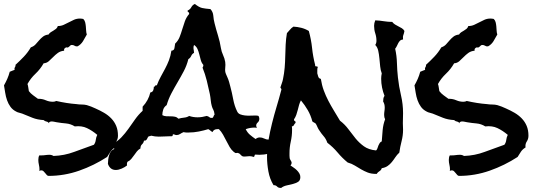

<svg xmlns="http://www.w3.org/2000/svg" viewBox="-55 -795 2683 951"><path d="M529.3 -123Q529.3 -106.4 521 -94.2Q512.7 -82 514.6 -64.5Q501 -56.6 492.2 -43.9Q483.4 -31.2 475.6 -17.6Q411.1 24.4 337.4 50.3Q263.7 76.2 185.5 76.2Q180.7 76.2 176.8 71.8Q172.9 67.4 168.9 62.5Q165 57.6 160.6 53.2Q156.2 48.8 150.4 48.8Q143.6 48.8 139.6 51.8Q139.6 49.8 140.1 48.3Q140.6 46.9 140.6 44.9Q140.6 33.2 137.7 21Q134.8 8.8 134.8 -2.9Q134.8 -16.6 139.6 -25.4H151.4Q161.1 -25.4 170.4 -26.9Q179.7 -28.3 190.4 -28.3Q201.2 -28.3 210 -22.5Q263.7 -24.4 312 -42.5Q360.4 -60.5 410.2 -78.1Q418 -88.9 419.4 -102.1Q420.9 -115.2 426.8 -127Q401.4 -148.4 375.5 -160.6Q349.6 -172.9 315.4 -168.9Q294.9 -181.6 272 -183.6Q249 -185.5 225.6 -189.5Q219.7 -190.4 213.4 -191.9Q207 -193.4 200.2 -193.4Q195.3 -193.4 190.9 -190.9Q186.5 -188.5 188.5 -183.6Q183.6 -191.4 175.3 -192.9Q167 -194.3 161.1 -200.2Q129.9 -202.1 106.4 -211.4Q83 -220.7 54.7 -232.4Q46.9 -235.4 39.6 -236.8Q32.2 -238.3 25.4 -242.2Q7.8 -251 -2.9 -265.6Q-13.7 -280.3 -20 -298.3Q-26.4 -316.4 -29.3 -335.9Q-32.2 -355.5 -35.2 -372.1Q-26.4 -387.7 -19 -404.3Q-11.7 -420.9 -6.8 -439.5Q-1 -442.4 4.9 -444.3Q10.7 -446.3 17.6 -449.2Q16.6 -451.2 16.6 -454.1Q16.6 -459 20 -463.9Q23.4 -468.8 21.5 -473.6Q43 -493.2 63 -514.2Q83 -535.2 97.7 -560.5Q112.3 -565.4 121.1 -575.2Q129.9 -585 138.7 -595.2Q147.5 -605.5 158.2 -613.8Q168.9 -622.1 185.5 -624Q189.5 -630.9 196.3 -635.3Q203.1 -639.6 210 -643.6Q216.8 -647.5 222.7 -652.3Q228.5 -657.2 231.4 -666Q247.1 -666 260.3 -671.9Q273.4 -677.7 286.1 -684.6Q298.8 -691.4 312 -697.3Q325.2 -703.1 340.8 -703.1Q344.7 -703.1 348.6 -702.6Q352.5 -702.1 357.4 -701.2Q364.3 -694.3 366.7 -685.1Q369.1 -675.8 370.1 -665Q371.1 -654.3 371.6 -643.6Q372.1 -632.8 375 -624Q366.2 -607.4 356 -590.8Q345.7 -574.2 329.1 -565.4H327.1Q320.3 -564.5 314.5 -568.4Q308.6 -572.3 300.8 -572.3Q295.9 -572.3 293 -569.3L288.1 -564.5Q286.1 -562.5 282.7 -560.5Q279.3 -558.6 273.4 -560.5Q259.8 -555.7 262.7 -543.9Q244.1 -542 231.4 -532.7Q218.8 -523.4 208 -512.2Q197.3 -501 186.5 -491.7Q175.8 -482.4 161.1 -481.4Q144.5 -452.1 120.6 -429.7Q96.7 -407.2 81.1 -378.9Q84 -371.1 85 -362.3Q85.9 -353.5 87.9 -343.8Q96.7 -332 108.9 -323.2Q121.1 -314.5 132.8 -305.7H135.7Q155.3 -305.7 171.9 -298.3Q188.5 -291 207 -291Q216.8 -291 223.6 -294.9Q249 -289.1 273.9 -285.2Q298.8 -281.2 324.2 -279.3Q336.9 -277.3 350.1 -277.3Q363.3 -277.3 375 -274.4Q385.7 -271.5 396.5 -267.1Q407.2 -262.7 418 -257.8Q440.4 -248 460.4 -236.3Q480.5 -224.6 496.1 -208.5Q511.7 -192.4 520.5 -171.4Q529.3 -150.4 529.3 -123Z M1313.5 -71.3Q1310.5 -57.6 1301.3 -49.3Q1292 -41 1279.3 -36.1Q1266.6 -31.2 1253.4 -29.8Q1240.2 -28.3 1229.5 -28.3Q1224.6 -28.3 1220.2 -28.8Q1215.8 -29.3 1210.9 -29.3Q1206.1 -29.3 1206.1 -24.4Q1206.1 -19.5 1201.2 -17.6Q1196.3 -19.5 1191.4 -20.5Q1186.5 -21.5 1181.6 -21.5Q1174.8 -21.5 1168.5 -20.5Q1162.1 -19.5 1156.2 -19.5Q1148.4 -19.5 1145 -21.5Q1141.6 -23.4 1139.2 -25.9Q1136.7 -28.3 1134.3 -31.2Q1131.8 -34.2 1127 -36.1Q1120.1 -39.1 1115.7 -37.1Q1111.3 -35.2 1102.5 -43Q1090.8 -52.7 1082.5 -66.9Q1074.2 -81.1 1066.4 -96.7Q1058.6 -112.3 1049.8 -127.9Q1041 -143.6 1029.3 -155.3H1021.5Q1003.9 -155.3 997.1 -140.6Q992.2 -143.6 987.3 -147.9Q982.4 -152.3 976.6 -155.3Q954.1 -148.4 929.7 -143.6Q905.3 -138.7 880.9 -138.7H867.2Q861.3 -138.7 854.5 -140.6Q844.7 -136.7 836.9 -131.3Q829.1 -126 819.3 -126Q813.5 -126 805.7 -129.9Q799.8 -129.9 800.3 -125Q800.8 -120.1 793.9 -120.1H785.2Q771.5 -120.1 758.3 -119.1Q745.1 -118.2 731.4 -118.2Q712.9 -118.2 693.4 -123Q688.5 -120.1 682.6 -120.1Q678.7 -118.2 676.8 -113.8Q674.8 -109.4 672.9 -106Q670.9 -102.5 667.5 -100.1Q664.1 -97.7 658.2 -98.6Q656.2 -86.9 648.4 -80.1Q640.6 -73.2 640.6 -59.6Q629.9 -53.7 623 -44.9Q616.2 -36.1 609.4 -26.4Q602.5 -16.6 595.2 -7.8Q587.9 1 577.1 5.9Q572.3 11.7 574.2 24.4Q563.5 33.2 547.9 40Q532.2 46.9 518.6 46.9Q490.2 46.9 479.5 16.6Q479.5 6.8 481 -4.4Q482.4 -15.6 485.4 -25.9Q488.3 -36.1 494.1 -44.4Q500 -52.7 510.7 -56.6Q510.7 -65.4 504.9 -68.8Q499 -72.3 500 -81.1Q526.4 -93.8 545.9 -114.3Q565.4 -134.8 581.5 -157.7Q597.7 -180.7 614.3 -204.1Q630.9 -227.5 651.4 -246.1V-266.6Q680.7 -297.9 689.5 -336.9Q700.2 -338.9 703.6 -346.7Q707 -354.5 707 -365.2Q711.9 -365.2 713.4 -369.6Q714.8 -374 721.7 -372.1Q730.5 -395.5 741.2 -415Q752 -434.6 762.7 -454.6Q773.4 -474.6 781.7 -496.1Q790 -517.6 793.9 -543.9Q807.6 -544.9 809.1 -557.1Q810.5 -569.3 812.5 -579.1Q827.1 -592.8 834.5 -611.3Q841.8 -629.9 847.7 -649.9Q853.5 -669.9 860.8 -689.9Q868.2 -710 881.8 -725.6V-728.5Q881.8 -733.4 877.9 -734.9Q874 -736.3 874 -741.2Q875 -742.2 875 -743.2Q886.7 -748 892.6 -759.3Q898.4 -770.5 910.2 -775.4Q930.7 -758.8 946.3 -755.4Q961.9 -752 987.3 -750Q1000 -736.3 1001.5 -717.3Q1002.9 -698.2 1007.8 -679.7Q1015.6 -648.4 1024.9 -618.7Q1034.2 -588.9 1039.1 -557.6Q1042 -539.1 1049.8 -522.5Q1057.6 -505.9 1060.5 -488.3Q1062.5 -474.6 1060.5 -457.5Q1058.6 -440.4 1064.5 -427.7L1071.3 -412.1Q1076.2 -401.4 1079.6 -389.6Q1083 -377.9 1085.9 -366.2Q1093.8 -336.9 1100.1 -303.2Q1106.4 -269.5 1120.1 -242.2Q1125 -232.4 1135.3 -228.5Q1145.5 -224.6 1158.2 -223.1Q1170.9 -221.7 1183.1 -222.2Q1195.3 -222.7 1204.1 -222.7H1213.9Q1219.7 -222.7 1225.6 -220.7Q1229.5 -212.9 1229.5 -207Q1229.5 -195.3 1221.7 -188.5Q1213.9 -181.6 1213.9 -172.9Q1213.9 -168 1217.8 -162.1Q1213.9 -163.1 1206.1 -163.1Q1183.6 -163.1 1162.1 -155.3Q1169.9 -138.7 1183.1 -127.4Q1196.3 -116.2 1210.9 -106.4Q1220.7 -114.3 1231.4 -114.3Q1243.2 -114.3 1253.4 -108.9Q1263.7 -103.5 1275.4 -103.5Q1284.2 -103.5 1288.1 -106.4Q1295.9 -97.7 1300.8 -88.4Q1305.7 -79.1 1313.5 -71.3ZM1007.8 -227.5Q1005.9 -244.1 1001.5 -251.5Q997.1 -258.8 994.1 -269.5Q990.2 -283.2 988.8 -298.8Q987.3 -314.5 984.4 -329.1Q977.5 -362.3 969.2 -395.5Q960.9 -428.7 948.2 -460Q952.1 -465.8 952.1 -470.7V-473.6Q943.4 -483.4 939.5 -497.6Q935.5 -511.7 932.1 -525.9Q928.7 -540 923.3 -552.2Q918 -564.5 906.2 -572.3Q903.3 -566.4 903.3 -558.6Q903.3 -551.8 904.8 -545.9Q906.2 -540 906.2 -533.2Q896.5 -528.3 892.1 -518.1Q887.7 -507.8 877.9 -502Q870.1 -470.7 855.5 -442.9Q840.8 -415 824.7 -387.7Q808.6 -360.4 793.9 -332.5Q779.3 -304.7 770.5 -274.4Q757.8 -265.6 753.4 -252Q749 -238.3 749 -224.6Q757.8 -219.7 769 -219.2Q780.3 -218.8 791 -218.8Q801.8 -218.8 811.5 -216.8Q821.3 -214.8 829.1 -207Q841.8 -210.9 856.9 -212.4Q872.1 -213.9 881.8 -220.7Q901.4 -213.9 923.8 -213.9Q935.5 -213.9 946.8 -215.8Q958 -217.8 968.8 -220.7Q977.5 -218.8 982.4 -214.4Q987.3 -210 997.1 -210.9Q1002 -214.8 1002.9 -219.2Q1003.9 -223.6 1007.8 -227.5Z M1948.2 -641.6Q1946.3 -629.9 1942.9 -621.6Q1939.5 -613.3 1941.4 -599.6Q1931.6 -598.6 1926.3 -593.3Q1920.9 -587.9 1917.5 -581.1Q1914.1 -574.2 1910.6 -566.9Q1907.2 -559.6 1902.3 -553.7Q1910.2 -518.6 1911.1 -482.4Q1912.1 -446.3 1916 -411.1Q1920.9 -366.2 1931.2 -322.8Q1941.4 -279.3 1941.4 -234.4Q1941.4 -220.7 1940.9 -209Q1940.4 -197.3 1940.4 -184.6Q1940.4 -176.8 1940.9 -168.5Q1941.4 -160.2 1941.4 -152.3Q1941.4 -124 1934.1 -95.7Q1926.8 -67.4 1922.9 -39.1Q1911.1 -28.3 1902.8 -15.6Q1894.5 -2.9 1885.7 7.8Q1877 18.6 1865.2 26.9Q1853.5 35.2 1835.9 38.1Q1833 47.9 1824.7 52.7Q1816.4 57.6 1810.5 66.4H1808.6Q1784.2 66.4 1766.6 59.6Q1749 52.7 1733.9 43.9Q1718.8 35.2 1703.1 25.4Q1687.5 15.6 1667 9.8Q1639.6 -12.7 1617.2 -39.6Q1594.7 -66.4 1566.4 -87.9Q1559.6 -107.4 1548.3 -120.1Q1537.1 -132.8 1526.4 -149.4Q1521.5 -156.2 1519 -162.1Q1516.6 -168 1512.7 -175.8Q1509.8 -183.6 1503.4 -186.5Q1497.1 -189.5 1492.2 -193.4Q1484.4 -223.6 1469.7 -249Q1455.1 -274.4 1435.5 -297.9Q1429.7 -287.1 1426.3 -274.9Q1422.9 -262.7 1419.9 -250.5Q1417 -238.3 1412.6 -226.1Q1408.2 -213.9 1401.4 -204.1V-201.2Q1401.4 -196.3 1405.3 -195.3Q1409.2 -194.3 1409.2 -189.5Q1409.2 -188.5 1408.7 -187.5Q1408.2 -186.5 1408.2 -185.5Q1403.3 -181.6 1400.9 -175.8Q1398.4 -169.9 1390.6 -168.9Q1391.6 -164.1 1391.6 -159.2V-150.4Q1391.6 -122.1 1385.3 -93.8Q1378.9 -65.4 1378.9 -36.1V-23.4Q1378.9 -16.6 1379.9 -10.7Q1381.8 -4.9 1385.7 1Q1389.6 6.8 1389.6 11.7Q1389.6 18.6 1383.8 24.4Q1390.6 29.3 1399.4 35.2Q1408.2 41 1415.5 48.3Q1422.9 55.7 1427.7 64Q1432.6 72.3 1432.6 82Q1432.6 98.6 1421.9 105.5Q1411.1 112.3 1396 116.2Q1380.9 120.1 1364.7 123.5Q1348.6 127 1337.9 135.7H1335Q1323.2 135.7 1317.4 128.9Q1311.5 122.1 1299.8 122.1Q1281.2 91.8 1274.4 54.2Q1267.6 16.6 1267.6 -17.6Q1267.6 -59.6 1274.9 -101.6Q1282.2 -143.6 1292.5 -184.6Q1302.7 -225.6 1314.9 -266.1Q1327.1 -306.6 1337.9 -347.7L1338.9 -350.6Q1338.9 -355.5 1336.4 -357.4Q1334 -359.4 1334 -363.3Q1334 -365.2 1335 -365.2Q1337.9 -375 1341.3 -383.8Q1344.7 -392.6 1346.7 -403.3Q1352.5 -430.7 1355 -459.5Q1357.4 -488.3 1357.9 -516.6Q1358.4 -544.9 1359.9 -573.7Q1361.3 -602.5 1366.2 -630.9Q1374 -638.7 1380.9 -647.5Q1387.7 -656.2 1398.4 -663.1Q1418 -662.1 1437.5 -657.2Q1457 -652.3 1474.6 -641.6Q1486.3 -599.6 1490.7 -557.6Q1495.1 -515.6 1505.9 -473.6V-470.7Q1505.9 -465.8 1511.2 -466.3Q1516.6 -466.8 1519.5 -462.9Q1517.6 -460 1517.1 -456.1Q1516.6 -452.1 1516.6 -448.2V-431.6Q1518.6 -423.8 1521.5 -415Q1524.4 -406.2 1534.2 -404.3Q1539.1 -373 1548.8 -346.7Q1558.6 -320.3 1571.3 -295.9Q1584 -271.5 1598.6 -247.6Q1613.3 -223.6 1628.9 -197.3Q1653.3 -178.7 1670.9 -154.8Q1688.5 -130.9 1706.5 -108.9Q1724.6 -86.9 1747.6 -70.3Q1770.5 -53.7 1807.6 -49.8Q1812.5 -53.7 1814.5 -60.5L1819.3 -74.2Q1822.3 -81.1 1825.7 -86.4Q1829.1 -91.8 1835.9 -94.7Q1837.9 -122.1 1840.3 -150.4Q1842.8 -178.7 1852.5 -204.1Q1847.7 -212.9 1847.7 -225.6Q1847.7 -235.4 1849.1 -244.1Q1850.6 -252.9 1850.6 -261.7Q1850.6 -280.3 1842.8 -292Q1842.8 -298.8 1843.8 -306.2Q1844.7 -313.5 1849.6 -320.3Q1841.8 -339.8 1837.4 -361.3Q1833 -382.8 1833 -405.3Q1833 -418 1835.9 -431.6Q1830.1 -446.3 1828.1 -465.8L1824.2 -505.9Q1822.3 -526.4 1818.4 -543.9Q1814.5 -561.5 1803.7 -572.3Q1809.6 -581.1 1809.6 -592.8Q1809.6 -612.3 1803.7 -629.9Q1797.9 -647.5 1797.9 -667Q1797.9 -680.7 1803.7 -694.3Q1825.2 -693.4 1846.2 -689.9Q1867.2 -686.5 1887.7 -686.5Q1893.6 -678.7 1901.4 -673.8Q1909.2 -668.9 1918 -664.6Q1926.8 -660.2 1935.1 -655.3Q1943.4 -650.4 1948.2 -641.6Z M2562.5 -123Q2562.5 -106.4 2554.2 -94.2Q2545.9 -82 2547.9 -64.5Q2534.2 -56.6 2525.4 -43.9Q2516.6 -31.2 2508.8 -17.6Q2444.3 24.4 2370.6 50.3Q2296.9 76.2 2218.8 76.2Q2213.9 76.2 2210 71.8Q2206.1 67.4 2202.1 62.5Q2198.2 57.6 2193.8 53.2Q2189.5 48.8 2183.6 48.8Q2176.8 48.8 2172.9 51.8Q2172.9 49.8 2173.3 48.3Q2173.8 46.9 2173.8 44.9Q2173.8 33.2 2170.9 21Q2168 8.8 2168 -2.9Q2168 -16.6 2172.9 -25.4H2184.6Q2194.3 -25.4 2203.6 -26.9Q2212.9 -28.3 2223.6 -28.3Q2234.4 -28.3 2243.2 -22.5Q2296.9 -24.4 2345.2 -42.5Q2393.6 -60.5 2443.4 -78.1Q2451.2 -88.9 2452.6 -102.1Q2454.1 -115.2 2460 -127Q2434.6 -148.4 2408.7 -160.6Q2382.8 -172.9 2348.6 -168.9Q2328.1 -181.6 2305.2 -183.6Q2282.2 -185.5 2258.8 -189.5Q2252.9 -190.4 2246.6 -191.9Q2240.2 -193.4 2233.4 -193.4Q2228.5 -193.4 2224.1 -190.9Q2219.7 -188.5 2221.7 -183.6Q2216.8 -191.4 2208.5 -192.9Q2200.2 -194.3 2194.3 -200.2Q2163.1 -202.1 2139.6 -211.4Q2116.2 -220.7 2087.9 -232.4Q2080.1 -235.4 2072.8 -236.8Q2065.4 -238.3 2058.6 -242.2Q2041 -251 2030.3 -265.6Q2019.5 -280.3 2013.2 -298.3Q2006.8 -316.4 2003.9 -335.9Q2001 -355.5 1998 -372.1Q2006.8 -387.7 2014.2 -404.3Q2021.5 -420.9 2026.4 -439.5Q2032.2 -442.4 2038.1 -444.3Q2043.9 -446.3 2050.8 -449.2Q2049.8 -451.2 2049.8 -454.1Q2049.8 -459 2053.2 -463.9Q2056.6 -468.8 2054.7 -473.6Q2076.2 -493.2 2096.2 -514.2Q2116.2 -535.2 2130.9 -560.5Q2145.5 -565.4 2154.3 -575.2Q2163.1 -585 2171.9 -595.2Q2180.7 -605.5 2191.4 -613.8Q2202.1 -622.1 2218.8 -624Q2222.7 -630.9 2229.5 -635.3Q2236.3 -639.6 2243.2 -643.6Q2250 -647.5 2255.9 -652.3Q2261.7 -657.2 2264.6 -666Q2280.3 -666 2293.5 -671.9Q2306.6 -677.7 2319.3 -684.6Q2332 -691.4 2345.2 -697.3Q2358.4 -703.1 2374 -703.1Q2377.9 -703.1 2381.8 -702.6Q2385.7 -702.1 2390.6 -701.2Q2397.5 -694.3 2399.9 -685.1Q2402.3 -675.8 2403.3 -665Q2404.3 -654.3 2404.8 -643.6Q2405.3 -632.8 2408.2 -624Q2399.4 -607.4 2389.2 -590.8Q2378.9 -574.2 2362.3 -565.4H2360.4Q2353.5 -564.5 2347.7 -568.4Q2341.8 -572.3 2334 -572.3Q2329.1 -572.3 2326.2 -569.3L2321.3 -564.5Q2319.3 -562.5 2315.9 -560.5Q2312.5 -558.6 2306.6 -560.5Q2293 -555.7 2295.9 -543.9Q2277.3 -542 2264.6 -532.7Q2252 -523.4 2241.2 -512.2Q2230.5 -501 2219.7 -491.7Q2209 -482.4 2194.3 -481.4Q2177.7 -452.1 2153.8 -429.7Q2129.9 -407.2 2114.3 -378.9Q2117.2 -371.1 2118.2 -362.3Q2119.1 -353.5 2121.1 -343.8Q2129.9 -332 2142.1 -323.2Q2154.3 -314.5 2166 -305.7H2168.9Q2188.5 -305.7 2205.1 -298.3Q2221.7 -291 2240.2 -291Q2250 -291 2256.8 -294.9Q2282.2 -289.1 2307.1 -285.2Q2332 -281.2 2357.4 -279.3Q2370.1 -277.3 2383.3 -277.3Q2396.5 -277.3 2408.2 -274.4Q2418.9 -271.5 2429.7 -267.1Q2440.4 -262.7 2451.2 -257.8Q2473.6 -248 2493.7 -236.3Q2513.7 -224.6 2529.3 -208.5Q2544.9 -192.4 2553.7 -171.4Q2562.5 -150.4 2562.5 -123Z"/></svg>

Font: RockSalt
Style: Regular
Weight: 400
Designer: Squid
Foundry: Font Diner, Inc DBA Sideshow
Version: Version 1.000